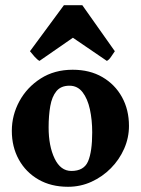

<svg xmlns="http://www.w3.org/2000/svg" viewBox="-20 -696 535 729"><path d="M469.7 -217.8Q469.7 -172.9 451.4 -131.3Q433.1 -89.8 401.1 -57.4Q369.1 -24.9 327.4 -5.9Q285.6 13.2 238.3 13.2Q173.8 13.2 126 -14.4Q78.1 -42 51.5 -90.1Q24.9 -138.2 24.9 -199.2Q24.9 -258.8 53.7 -311.8Q82.5 -364.7 134.5 -397.9Q186.5 -431.2 255.9 -431.2Q320.8 -431.2 368.7 -403.3Q416.5 -375.5 443.1 -327.4Q469.7 -279.3 469.7 -217.8ZM330.1 -193.4Q330.1 -240.7 321.3 -281Q312.5 -321.3 293.5 -345.9Q274.4 -370.6 243.7 -370.6Q211.4 -370.6 194.3 -349.9Q177.2 -329.1 170.9 -293.2Q164.6 -257.3 164.6 -212.4Q164.6 -141.6 187.3 -94.2Q210 -46.9 251 -46.9Q298.8 -46.9 314.5 -83.7Q330.1 -120.6 330.1 -193.4ZM416 -501.5Q410.2 -493.2 401.9 -480.7Q393.6 -468.3 385.7 -464.8L256.8 -552.7L129.9 -464.8Q122.6 -468.3 111.3 -480.7Q100.1 -493.2 93.8 -501.5L222.7 -676.3H292.5Z"/></svg>

Font: Dai Banna SIL
Style: Bold
Weight: 700
Designer: Victor Gaultney
Foundry: SIL International
Version: Version 4.000